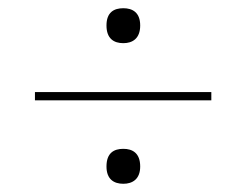

<svg xmlns="http://www.w3.org/2000/svg" viewBox="-20 -591 599 467"><path d="M280 -486C302 -486 321 -497 321 -529C321 -561 302 -571 280 -571C257 -571 239 -561 239 -529C239 -497 257 -486 280 -486ZM65 -347H494V-367H65ZM280 -144C302 -144 321 -155 321 -186C321 -219 302 -229 280 -229C257 -229 239 -219 239 -186C239 -155 257 -144 280 -144Z"/></svg>

Font: Noto Serif Display ExtraLight
Style: Regular
Weight: 200
Designer: Monotype Design Team
Foundry: Monotype Imaging Inc.
Version: Version 2.009